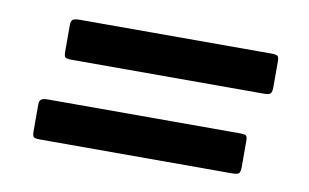

<svg xmlns="http://www.w3.org/2000/svg" viewBox="-41 -588 643 400"><g transform="rotate(10 280.0 -388.0)"><path d="M100 -517.5H505Q516 -517.5 518.8 -515Q521.5 -512.5 521.5 -503.5V-449Q521.5 -440 518.8 -436.2Q516 -432.5 503.5 -432.5H98.5Q86.5 -432.5 84 -435.2Q81.5 -438 81.5 -447.5V-503.5Q81.5 -512 85.5 -514.8Q89.5 -517.5 100 -517.5ZM64 -342.5H469Q480.5 -342.5 483 -340Q485.5 -337.5 485.5 -328.5V-274Q485.5 -265 483 -261.2Q480.5 -257.5 467.5 -257.5H62.5Q50.5 -257.5 48 -260.2Q45.5 -263 45.5 -272.5V-328.5Q45.5 -337 49.8 -339.8Q54 -342.5 64 -342.5Z"/></g></svg>

Font: Besley* Narrow
Style: Bold Italic
Weight: 700
Width: 4
Italic angle: -13°
Designer: Owen Earl
Foundry: indestructible type*
Version: Version 3.000; ttfautohint (v1.8.3)